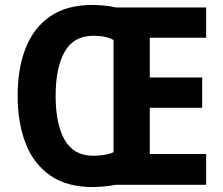

<svg xmlns="http://www.w3.org/2000/svg" viewBox="-20 -744 899 773"><path d="M351 -724Q374 -724 400.5 -721.5Q427 -719 446 -714H810V-592H583V-432H794V-310H583V-124H810V0H446Q427 4 401 6.5Q375 9 352 9Q250 9 183 -37Q116 -83 83.5 -166Q51 -249 51 -359Q51 -469 83.5 -551Q116 -633 182.5 -678.5Q249 -724 351 -724ZM356 -600Q277 -600 240.5 -536Q204 -472 204 -358Q204 -244 240.5 -180.5Q277 -117 355 -117Q406 -117 437 -131V-583Q407 -600 356 -600Z"/></svg>

Font: Noto Sans Hebrew SemiCondensed
Style: Bold
Weight: 700
Width: 4
Designer: Monotype Design Team
Foundry: Monotype Imaging Inc.
Version: Version 2.004; ttfautohint (v1.8.4.7-5d5b)